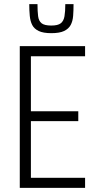

<svg xmlns="http://www.w3.org/2000/svg" viewBox="-20 -912 471 932"><path d="M76 0V-688H393V-639H130V-372H360V-324H130V-49H393V0ZM229 -751Q190 -751 168 -761.5Q146 -772 136.5 -790.5Q127 -809 124.5 -835Q122 -861 122 -892H162Q162 -857 165 -833.5Q168 -810 182 -799Q196 -788 229 -788Q261 -788 275 -799Q289 -810 293 -833Q297 -856 297 -892H337Q337 -861 335 -835Q333 -809 323 -790.5Q313 -772 291 -761.5Q269 -751 229 -751Z"/></svg>

Font: Saira Condensed Light
Style: Regular
Weight: 300
Width: 3
Designer: Hector Gatti with collaboration of the Omnibus-Type team
Foundry: Omnibus-Type
Version: Version 1.101